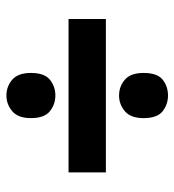

<svg xmlns="http://www.w3.org/2000/svg" viewBox="8 -658 555 612"><g transform="rotate(90 286.0 -352.5)"><path d="M285 -454Q256 -454 234.5 -472.5Q213 -491 213 -532Q213 -576 234.5 -593Q256 -610 285 -610Q313 -610 335 -593Q357 -576 357 -532Q357 -491 335 -472.5Q313 -454 285 -454ZM41 -293V-412H530V-293ZM285 -95Q256 -95 234.5 -113.5Q213 -132 213 -173Q213 -216 234.5 -233.5Q256 -251 285 -251Q313 -251 335 -233.5Q357 -216 357 -173Q357 -132 335 -113.5Q313 -95 285 -95Z"/></g></svg>

Font: Noto Sans Malayalam ExtraBold
Style: Regular
Weight: 800
Designer: Jelle Bosma - Monotype Design Team
Foundry: Monotype Imaging Inc.
Version: Version 2.104; ttfautohint (v1.8.4.7-5d5b)